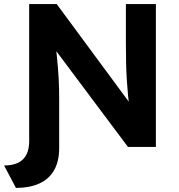

<svg xmlns="http://www.w3.org/2000/svg" viewBox="-64 -720 875 941"><path d="M-44 91Q18 91 48.5 61Q79 31 79 -28V-700H214L600 -177H573Q567 -215 563.5 -252Q560 -289 557.5 -328.5Q555 -368 554 -412Q553 -456 553 -509V-700H700V0H563L168 -528L206 -527Q210 -489 213.5 -456Q217 -423 219.5 -393Q222 -363 223.5 -336Q225 -309 225.5 -284Q226 -259 226 -234V6Q226 71 201 114.5Q176 158 128.5 179.5Q81 201 14 201Z"/></svg>

Font: Our Lexend SemiBold
Style: Regular
Weight: 600
Designer: Bonnie Shaver-Troup, Thomas Jockin
Foundry: Lexend
Version: Version 1.007